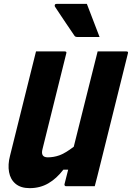

<svg xmlns="http://www.w3.org/2000/svg" viewBox="-20 -967 685 997"><path d="M134 10Q88 10 61 -12.5Q34 -35 27 -73.5Q20 -112 32 -158Q60 -268 87 -379Q114 -490 142 -600Q148 -625 154.5 -650Q161 -675 167 -700H316Q328 -700 324 -689L201 -194Q189 -150 228 -150Q259 -150 288.5 -160.5Q318 -171 363 -205Q394 -329 425 -453Q456 -577 487 -700H636Q648 -700 644 -689L500 -110Q493 -80 485.5 -52Q478 -24 472 0H323Q318 0 316 -3.5Q314 -7 315 -11Q324 -47 334 -86H309Q274 -40 231 -15Q188 10 134 10ZM431 -947Q448 -901 464 -861Q480 -821 497 -775H381Q371 -775 367 -781Q341 -820 325 -843Q309 -866 296.5 -885.5Q284 -905 265 -933Q263 -938 265 -942.5Q267 -947 275 -947Z"/></svg>

Font: Recursive Mn Lnr St XBd
Style: Italic
Weight: 800
Italic angle: -15°
Monospace: yes
Version: Version 1.079;hotconv 1.0.112;makeotfexe 2.5.65598; ttfautoh